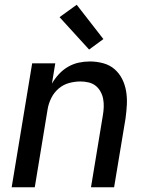

<svg xmlns="http://www.w3.org/2000/svg" viewBox="-20 -786 640 806"><path d="M29 0 115 -520H212L198 -435Q210 -456 227 -474.5Q244 -493 265.5 -505.5Q287 -518 310.5 -523Q334 -528 357 -528Q386 -528 413.5 -520.5Q441 -513 461 -495.5Q481 -478 493 -454Q505 -430 509.5 -402.5Q514 -375 512.5 -346.5Q511 -318 507 -289L459 0H362L412 -303Q415 -320 415.5 -337.5Q416 -355 413 -371Q410 -387 402 -401.5Q394 -416 381.5 -426Q369 -436 352 -440Q335 -444 318 -444Q294 -444 270 -437.5Q246 -431 226.5 -414.5Q207 -398 195.5 -375Q184 -352 180 -328L126 0ZM354 -578 230 -714 302 -766 414 -622Z"/></svg>

Font: Iosevka Medium Extended
Style: Italic
Weight: 500
Width: 7
Italic angle: -9°
Monospace: yes
Designer: Belleve Invis
Foundry: Belleve Invis
Version: Version 32.5.0; ttfautohint (v1.8.4)